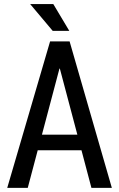

<svg xmlns="http://www.w3.org/2000/svg" viewBox="-20 -912 579 932"><path d="M375.5 -182.6H163.1L114.7 0H15.1L223.1 -710.9H317.9L522.9 0H423.8ZM183.6 -258.3H355.5L270.5 -579.1H268.6ZM316.4 -762.2H235.8L126.5 -892.1H238.8Z"/></svg>

Font: Franco
Style: Regular
Weight: 400
Designer: Google
Version: Version 1.200311; 2013